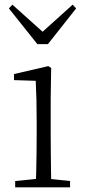

<svg xmlns="http://www.w3.org/2000/svg" viewBox="-20 -802 365 822"><path d="M45 0V-27L156 -38H175L280 -27V0ZM133 0Q134 -24 135 -64.5Q136 -105 136.5 -149Q137 -193 137 -226V-281Q137 -332 136 -375Q135 -418 133 -456L40 -459V-485L187 -519L199 -511L197 -377V-226Q197 -193 197.5 -149Q198 -105 198.5 -64.5Q199 -24 200 0ZM33 -782 186 -645H139L291 -782L306 -766L185 -613H140L18 -766Z"/></svg>

Font: Noto Serif TC
Style: Regular
Weight: 200
Designer: Ryoko NISHIZUKA 西塚涼子 (kana & ideographs); Frank Grießhammer (Latin, Greek & Cyrillic); Wenlong ZHANG 张文龙 (bopomofo); San
Foundry: Adobe
Version: Version 2.001;hotconv 1.1.0;makeotfexe 2.6.0